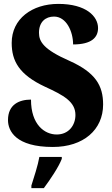

<svg xmlns="http://www.w3.org/2000/svg" viewBox="-20 -744 574 985"><path d="M251 10C408 10 509 -78 509 -208C509 -305 470 -372 336 -432C204 -490 180 -530 180 -576C180 -632 214 -659 257 -659C320 -659 355 -583 355 -516C450 -516 483 -552 483 -600C483 -660 422 -724 279 -724C144 -724 40 -647 40 -524C40 -431 78 -361 211 -299C307 -255 367 -222 367 -154C367 -102 333 -54 271 -54C209 -54 139 -104 139 -233C80 -233 21 -209 21 -128C21 -72 61 10 251 10ZM141 208V221H205C237 178 281 113 297 71V61H182C175 103 153 170 141 208Z"/></svg>

Font: Noto Serif Myanmar Condensed Black
Style: Regular
Weight: 900
Width: 3
Designer: Ben Mitchell and the Monotype Design Team
Foundry: Monotype Imaging Inc.
Version: Version 2.106